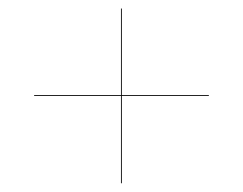

<svg xmlns="http://www.w3.org/2000/svg" viewBox="-20 -610 570 450"><path d="M263.5 -180.5H265.5V-385H469.5V-387H265.5V-590H263.5V-387H60V-385H263.5Z"/></svg>

Font: Bodoni* 96pt
Style: Bold
Weight: 700
Version: Version 2.3